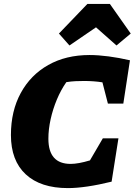

<svg xmlns="http://www.w3.org/2000/svg" viewBox="-20 -952 690 984"><path d="M328 12Q188 12 112 -58.5Q36 -129 36 -260Q36 -383 86.5 -475.5Q137 -568 227.5 -619Q318 -670 439 -670Q483 -670 536.5 -663Q590 -656 646 -643L612 -421H533L505 -530Q461 -537 411 -537Q390 -537 367.5 -536Q345 -535 320 -531Q292 -491 271.5 -442Q251 -393 239.5 -341Q228 -289 228 -241Q228 -112 342 -112Q381 -112 441 -130L507 -243H587L552 -21Q417 12 328 12ZM543 -932 650 -780 577 -719 472 -812 336 -719 282 -780 428 -932Z"/></svg>

Font: Piazzolla ExtraBold
Style: Italic
Weight: 800
Italic angle: -11.3°
Designer: Juan Pablo del Peral
Foundry: Huerta Tipografica
Version: Version 1.330